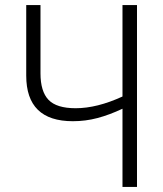

<svg xmlns="http://www.w3.org/2000/svg" viewBox="-20 -734 640 754"><path d="M461 -307Q410 -283 363 -270.5Q316 -258 266 -258Q83 -258 83 -437V-714H139V-446Q139 -375 170.5 -342Q202 -309 277 -309Q361 -309 461 -355V-714H518V0H461Z"/></svg>

Font: Noto Sans Mono UI Light
Style: Regular
Weight: 300
Monospace: yes
Designer: Monotype Design team
Foundry: Monotype Imaging Inc.
Version: Version 1.000